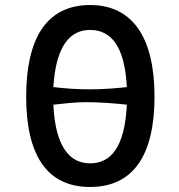

<svg xmlns="http://www.w3.org/2000/svg" viewBox="-20 -731 710 763"><path d="M484 -315C476 -145 420 -82 338 -82C257 -82 200 -147 192 -315C238 -320 278 -325 325 -325C379 -325 449 -319 484 -315ZM339 -376C284 -376 243 -379 192 -385C202 -547 257 -612 338 -612C420 -612 476 -549 484 -385C452 -381 394 -376 339 -376ZM84 -347C84 -118 164 12 338 12C513 12 594 -119 594 -347C594 -576 511 -711 338 -711C162 -711 84 -574 84 -347Z"/></svg>

Font: Mint Spirit No2
Style: Bold
Weight: 700
Designer: HARENDAL Hirwen
Foundry: Arkandis Digital Foundry.
Version: Version 1.004;FFEdit